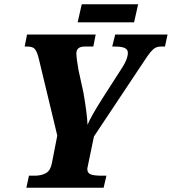

<svg xmlns="http://www.w3.org/2000/svg" viewBox="-20 -875 801 895"><path d="M115 -56H141Q174 -56 195 -68.5Q216 -81 222 -115L247 -243L160 -605Q152 -636 142 -647Q132 -658 107 -658H95L106 -714H426L415 -658H375Q336 -658 336 -626Q336 -605 346 -548L369 -443Q386 -345 388 -293Q401 -327 456 -414L551 -562Q576 -601 576 -629Q576 -644 562 -651Q548 -658 515 -658H503L517 -714H761L749 -658H732Q716 -658 705 -652.5Q694 -647 681.5 -632Q669 -617 647 -583L418 -239L392 -114Q391 -106 389 -99Q387 -92 387 -87Q387 -68 403.5 -62Q420 -56 453 -56H476L463 0H103ZM361 -855H624L605 -771H342Z"/></svg>

Font: Noto Serif NarrowExtraBold
Style: Italic
Weight: 800
Width: 4
Italic angle: -12°
Designer: Monotype Design Team
Foundry: Monotype Imaging Inc.
Version: Version 1.001